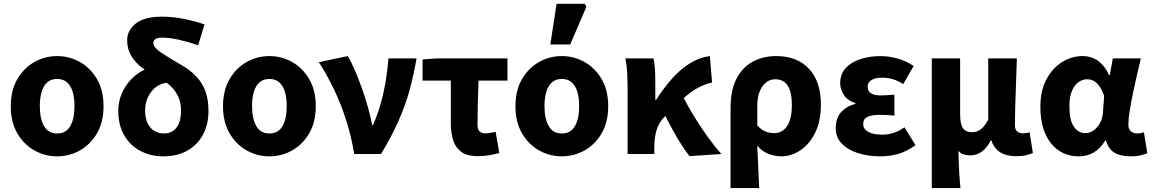

<svg xmlns="http://www.w3.org/2000/svg" viewBox="-20 -799 5976 996"><path d="M276.5 12Q213.4 12 158.6 -18.6Q103.9 -49.3 69.9 -107.4Q35.9 -165.4 35.9 -247.9Q35.9 -330.5 69.9 -388.6Q103.9 -446.7 158.6 -477.4Q213.4 -508.1 276.5 -508.1Q339.6 -508.1 394.3 -477.4Q449.1 -446.7 483.1 -388.6Q517.1 -330.5 517.1 -247.9Q517.1 -165.4 483.1 -107.4Q449.1 -49.3 394.3 -18.6Q339.6 12 276.5 12ZM276.5 -106.6Q322.7 -106.6 344.6 -145Q366.4 -183.3 366.4 -247.9Q366.4 -291 356.9 -323Q347.3 -354.9 327.3 -372.2Q307.2 -389.5 276.5 -389.5Q245.7 -389.5 225.7 -372.2Q205.6 -354.9 196.1 -323Q186.5 -291 186.5 -247.9Q186.5 -183.3 208.5 -145Q230.4 -106.6 276.5 -106.6Z M826.9 12Q762.2 12 709.2 -15.5Q656.2 -43 624.9 -96Q593.6 -149 593.6 -224Q593.6 -269.9 610.3 -310.4Q627 -350.9 655 -381.6Q682.9 -412.3 716 -430.5Q749.1 -448.6 781.7 -449.3L848.7 -369.6Q817.8 -368.5 791.2 -349.1Q764.5 -329.6 748.6 -297.4Q732.7 -265.2 732.7 -226Q732.7 -186.7 745.6 -159.9Q758.6 -133.1 780.6 -119.9Q802.6 -106.6 830.2 -106.6Q855.9 -106.6 876.1 -119Q896.3 -131.3 907.7 -157.7Q919.1 -184.1 919.1 -225.6Q919.1 -267.9 903 -301Q886.9 -334.2 858.3 -358.6Q829.8 -383.1 792.8 -400.7Q753.5 -419.9 718.2 -446.5Q682.9 -473.2 661.2 -508.8Q639.6 -544.4 639.6 -590.4Q639.6 -640.4 683.8 -676.5Q728 -712.6 821.1 -712.6Q875 -712.6 932.5 -701.3Q990.1 -690.1 1040.9 -672.3L1007.8 -564.3Q956 -582.1 907.8 -592.9Q859.5 -603.8 820.8 -603.8Q797.6 -603.8 786.5 -596.5Q775.4 -589.2 775.4 -576Q775.4 -553.3 815.5 -526.3Q855.6 -499.3 916.3 -464.6Q964.2 -437.6 996.7 -403.8Q1029.2 -370.1 1045.3 -326.3Q1061.5 -282.5 1061.5 -224.4Q1061.5 -154.2 1033.4 -101.1Q1005.3 -48 952.4 -18Q899.6 12 826.9 12Z M1377.5 12Q1314.4 12 1259.6 -18.6Q1204.9 -49.3 1170.9 -107.4Q1136.9 -165.4 1136.9 -247.9Q1136.9 -330.5 1170.9 -388.6Q1204.9 -446.7 1259.6 -477.4Q1314.4 -508.1 1377.5 -508.1Q1440.6 -508.1 1495.3 -477.4Q1550.1 -446.7 1584.1 -388.6Q1618.1 -330.5 1618.1 -247.9Q1618.1 -165.4 1584.1 -107.4Q1550.1 -49.3 1495.3 -18.6Q1440.6 12 1377.5 12ZM1377.5 -106.6Q1423.7 -106.6 1445.6 -145Q1467.4 -183.3 1467.4 -247.9Q1467.4 -291 1457.9 -323Q1448.3 -354.9 1428.3 -372.2Q1408.2 -389.5 1377.5 -389.5Q1346.7 -389.5 1326.7 -372.2Q1306.6 -354.9 1297.1 -323Q1287.5 -291 1287.5 -247.9Q1287.5 -183.3 1309.5 -145Q1331.4 -106.6 1377.5 -106.6Z M1817.2 0Q1802.8 -91.9 1774.8 -178.4Q1746.8 -264.8 1710.2 -340.3Q1673.5 -415.8 1633.8 -476.4L1783.8 -508.1Q1803.7 -475 1823 -429.8Q1842.2 -384.6 1859.5 -335.1Q1876.9 -285.5 1890.1 -237.5Q1903.3 -189.5 1910.6 -149.8H1914.6Q1939.5 -206.1 1955.6 -264Q1971.7 -321.9 1981.2 -380.4Q1990.7 -439 1995.2 -496.1H2140.9Q2125.8 -408.4 2104.2 -329.8Q2082.6 -251.2 2047.1 -171.4Q2011.6 -91.7 1956.7 0Z M2457.6 11.3Q2405.4 11.3 2375.1 -9.6Q2344.9 -30.4 2331.8 -68.7Q2318.7 -107 2318.7 -158.4V-380.8H2172V-490.5L2246.2 -496.1H2612.4V-380.8H2462.4Q2459.7 -316.9 2458.4 -256.7Q2457.1 -196.5 2457.1 -152.4Q2457.1 -127.4 2467.9 -117.4Q2478.7 -107.3 2495.8 -107.3Q2509.3 -107.3 2521.9 -109.4Q2534.6 -111.5 2551 -115.3L2570.2 -5.3Q2546.7 1 2518.3 6.1Q2489.9 11.3 2457.6 11.3Z M2894.5 12Q2831.4 12 2776.6 -18.6Q2721.9 -49.3 2687.9 -107.4Q2653.9 -165.4 2653.9 -247.9Q2653.9 -330.5 2687.9 -388.6Q2721.9 -446.7 2776.6 -477.4Q2831.4 -508.1 2894.5 -508.1Q2957.6 -508.1 3012.3 -477.4Q3067.1 -446.7 3101.1 -388.6Q3135.1 -330.5 3135.1 -247.9Q3135.1 -165.4 3101.1 -107.4Q3067.1 -49.3 3012.3 -18.6Q2957.6 12 2894.5 12ZM2894.5 -106.6Q2940.7 -106.6 2962.6 -145Q2984.4 -183.3 2984.4 -247.9Q2984.4 -291 2974.9 -323Q2965.3 -354.9 2945.3 -372.2Q2925.2 -389.5 2894.5 -389.5Q2863.7 -389.5 2843.7 -372.2Q2823.6 -354.9 2814.1 -323Q2804.5 -291 2804.5 -247.9Q2804.5 -183.3 2826.5 -145Q2848.4 -106.6 2894.5 -106.6ZM2834.8 -568.2 2867.3 -779.4H3013.3L3021.9 -763.9L2937.9 -568.2Z M3235.7 0V-343.5Q3235.7 -373.3 3233.9 -415.1Q3232 -456.8 3224.4 -496.1H3369.7Q3375.6 -472.7 3377.5 -440.7Q3379.4 -408.6 3379.4 -373.6V-280.8H3383.4Q3420.1 -338.3 3462.5 -387Q3505 -435.7 3554.9 -467.9Q3604.7 -500.2 3662.4 -508.1L3673.9 -371Q3634.5 -362.3 3598.6 -342.4Q3562.8 -322.6 3521.7 -285.9Q3480.6 -249.1 3424.2 -189.8Q3397.2 -161.4 3385.7 -123.3Q3374.3 -85.2 3374.1 -29.4V0ZM3556.7 10.9Q3536.9 -14.3 3515.7 -47.2Q3494.4 -80.1 3472.4 -120.1Q3450.3 -160.1 3427.1 -206.7L3520.8 -302.2Q3545.6 -252.5 3579.6 -197Q3613.5 -141.4 3650.7 -89.7Q3688 -38.1 3722.2 0Z M3769.7 176.7V-237.2Q3769.7 -331.5 3800.9 -391.3Q3832.1 -451 3885.7 -479.6Q3939.2 -508.1 4006.9 -508.1Q4115.2 -508.1 4176.8 -442Q4238.4 -376 4238.4 -255.9Q4238.4 -170.8 4208.8 -110.8Q4179.1 -50.8 4132.1 -19.4Q4085 12 4032.6 12Q4001.6 12 3968.1 -0.1Q3934.7 -12.3 3908.1 -43.3Q3909.9 -5.2 3911.7 31.6Q3913.4 68.4 3915 104.3Q3916.7 140.2 3918.3 176.7ZM3998.3 -108.3Q4022.7 -108.3 4043.2 -123.4Q4063.7 -138.4 4075.8 -170.7Q4087.8 -202.9 4087.8 -254.2Q4087.8 -298.8 4078.3 -328.4Q4068.8 -358 4049.8 -372.9Q4030.8 -387.8 4001.6 -387.8Q3974.4 -387.8 3953.4 -371Q3932.4 -354.2 3920.4 -323.5Q3908.5 -292.8 3908.5 -250.6V-148.1Q3931 -123.8 3953.4 -116Q3975.8 -108.3 3998.3 -108.3Z M4545.8 12Q4482.7 12 4430.1 -4.9Q4377.6 -21.9 4346.5 -54.2Q4315.5 -86.4 4315.5 -133.1Q4315.5 -187.1 4344.2 -218.1Q4372.8 -249.1 4417.5 -260.2V-264.2Q4376.4 -277.1 4357.4 -306.9Q4338.4 -336.7 4338.4 -366.9Q4338.4 -415.7 4367.9 -446.8Q4397.3 -477.9 4444.9 -493Q4492.5 -508 4547.8 -508Q4592.8 -508 4638.3 -494.8Q4683.8 -481.6 4719.4 -456.7L4665.4 -362.6Q4640 -379.8 4612.4 -387.9Q4584.7 -396.1 4556.1 -396.1Q4520 -396.1 4500.3 -383.4Q4480.6 -370.7 4480.6 -348.4Q4480.6 -325.9 4498.9 -314.9Q4517.2 -303.8 4549.4 -303.8Q4565.5 -303.8 4583.9 -305.3Q4602.4 -306.8 4619.8 -307.8V-199.3Q4602 -201.3 4582.8 -202.3Q4563.7 -203.3 4546.7 -203.3Q4500.7 -203.3 4479.2 -192.5Q4457.8 -181.7 4457.8 -155.8Q4457.8 -129.6 4483.8 -115Q4509.8 -100.4 4559.6 -100.4Q4583.6 -100.4 4613.2 -109Q4642.8 -117.6 4672 -138.8L4729.2 -45.8Q4681.5 -11.8 4637.6 0.1Q4593.6 12 4545.8 12Z M4813.7 176.7V-496.1H4960.7V-207Q4960.7 -154.6 4975.6 -133.9Q4990.4 -113.2 5021.6 -113.2Q5038.5 -113.2 5053 -119.5Q5067.5 -125.8 5080.6 -140.1Q5093.8 -154.5 5106.5 -178.5V-496.1H5255.2Q5253.3 -438.1 5250.8 -373.5Q5248.2 -308.8 5246.6 -250.1Q5244.9 -191.3 5244.9 -149.9Q5244.9 -126.2 5257 -116.8Q5269.2 -107.3 5289.4 -107.3Q5295.7 -107.3 5304.5 -108.8Q5313.3 -110.3 5320.7 -113.3L5338.2 -4.9Q5322.2 1.4 5302.5 6.3Q5282.7 11.3 5251.1 11.3Q5200 11.3 5167.6 -9.6Q5135.2 -30.6 5123 -70.6H5119.3Q5101.2 -33.1 5073.9 -13Q5046.7 7.1 5014.1 7.1Q4996.5 7.1 4980.5 2.7Q4964.5 -1.6 4951.7 -16.1Q4952.6 20.3 4953.8 51.4Q4955 82.6 4956.9 112.4Q4958.7 142.3 4962.3 176.7Z M5576.3 12Q5485.9 12 5431.4 -56.6Q5376.9 -125.1 5376.9 -245.6Q5376.9 -328.1 5407.9 -386.7Q5439 -445.3 5489 -476.7Q5538.9 -508.1 5596.4 -508.1Q5624.3 -508.1 5649.4 -498.2Q5674.5 -488.2 5695.8 -466.3Q5717.2 -444.4 5733.3 -409.2H5737L5752.7 -496.1H5898.1Q5888.1 -453.2 5876.9 -405Q5865.6 -356.8 5855.9 -309.3Q5846.2 -261.9 5839.8 -221.2Q5833.5 -180.5 5833.5 -152.4Q5833.5 -127.6 5847.2 -117.1Q5860.9 -106.6 5881.5 -106.6Q5888.9 -106.6 5897.1 -108.3Q5905.4 -110 5914 -113L5931.7 -4.6Q5918.2 1.7 5896.4 6.9Q5874.7 12 5844.9 12Q5793.2 12 5761.8 -6.6Q5730.3 -25.2 5717.2 -70.3H5713.6Q5664.1 12 5576.3 12ZM5611.3 -108.3Q5633.1 -108.3 5653.1 -122.7Q5673.2 -137 5686.5 -161.4Q5699.9 -185.8 5701.4 -215.2L5707.8 -301.3Q5697.6 -330.4 5684.4 -349.8Q5671.3 -369.1 5655.2 -378.5Q5639.2 -387.8 5619.1 -387.8Q5596.4 -387.8 5575.4 -373.4Q5554.5 -359 5541 -328Q5527.5 -296.9 5527.5 -247.2Q5527.5 -175.5 5550.5 -141.9Q5573.4 -108.3 5611.3 -108.3Z"/></svg>

Font: SourceSans3VF
Style: Regular
Weight: 200
Designer: Paul D. Hunt
Foundry: Adobe
Version: Version 3.052;hotconv 1.1.0;makeotfexe 2.6.0